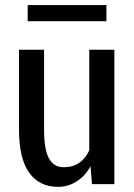

<svg xmlns="http://www.w3.org/2000/svg" viewBox="-20 -724 525 755"><path d="M335.9 -70.3Q314.5 -31.2 281.2 -10.7Q249 10.7 207 10.7Q134.8 10.7 94.7 -44.9Q54.7 -100.6 54.7 -215.8Q54.7 -227.5 54.7 -240.2Q54.7 -306.6 54.7 -418.9Q54.7 -446.3 54.7 -528.3Q79.1 -528.3 153.3 -528.3Q153.3 -450.2 153.3 -214.8Q153.3 -133.8 172.9 -100.6Q191.4 -66.4 230.5 -66.4Q266.6 -66.4 292 -84Q316.4 -100.6 331.1 -132.8Q331.1 -264.6 331.1 -528.3Q355.5 -528.3 429.7 -528.3Q429.7 -396.5 429.7 0Q408.2 0 341.8 0Q339.8 -17.6 335.9 -70.3ZM398.4 -640.6Q321.3 -640.6 88.9 -640.6Q88.9 -656.2 88.9 -704.1Q166 -704.1 398.4 -704.1Q398.4 -688.5 398.4 -640.6Z"/></svg>

Font: Noto Sans Hebrew DECATHLON 
Style: Regular
Weight: 400
Designer: Monotype Design team
Version: Version 1.03 uh